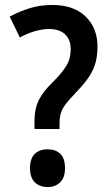

<svg xmlns="http://www.w3.org/2000/svg" viewBox="-20 -744 446 774"><path d="M119 -224V-254Q119 -305 136.5 -340.5Q154 -376 193 -413Q229 -449 247 -478Q265 -507 265 -545Q265 -585 242 -606Q219 -627 178 -627Q149 -627 118 -617.5Q87 -608 60 -593L19 -677Q58 -698 100 -711Q142 -724 191 -724Q277 -724 325 -677.5Q373 -631 373 -556Q373 -514 362.5 -482.5Q352 -451 330.5 -422.5Q309 -394 276 -360Q242 -325 231 -302.5Q220 -280 220 -247V-224ZM101 -66Q101 -105 120 -123.5Q139 -142 172 -142Q204 -142 223 -124Q242 -106 242 -66Q242 -28 222.5 -9Q203 10 172 10Q140 10 120.5 -9Q101 -28 101 -66Z"/></svg>

Font: Noto Sans Sinhala Condensed SemiBold
Style: Regular
Weight: 600
Width: 3
Designer: Jelle Bosma - Monotype Design Team
Foundry: Monotype Imaging Inc.
Version: Version 2.006; ttfautohint (v1.8.4.7-5d5b)